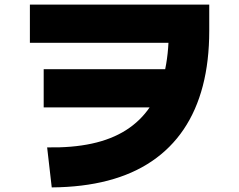

<svg xmlns="http://www.w3.org/2000/svg" viewBox="-20 -760 1040 835"><path d="M205 55 185 -119Q294 -117 379.5 -135.5Q465 -154 528 -194Q591 -234 632.5 -295.5Q674 -357 694 -439.5Q714 -522 714 -626L764 -574H110V-740H890V-626Q890 -494 862 -386.5Q834 -279 778.5 -197Q723 -115 640.5 -59Q558 -3 449 25.5Q340 54 205 55ZM760 -459V-293H170V-459Z"/></svg>

Font: Murecho Thin Black
Style: Regular
Weight: 900
Version: Version 1.010